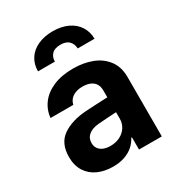

<svg xmlns="http://www.w3.org/2000/svg" viewBox="-182 -873 922 1000"><g transform="rotate(-30 279.0 -373.5)"><path d="M252.2 -221.3Q213.5 -218.1 191.7 -200.4Q169.8 -182.7 169.8 -152.7Q169.8 -132.6 179.8 -118.6Q189.9 -104.6 207.8 -97.4Q225.7 -90.3 249 -90.3Q281.4 -90.3 307 -103.5Q332.5 -116.7 346.7 -139.3Q360.8 -161.9 360.8 -189.6L360 -360.9Q360 -383.2 350.1 -399.1Q340.1 -415 321.3 -423.1Q302.5 -431.3 275.8 -431.3Q251.4 -431.3 233 -424.3Q214.7 -417.3 202.9 -404.2Q191.1 -391 187.2 -372.7H50.2Q54.4 -419.5 82.5 -457Q110.6 -494.4 160.7 -515.9Q210.8 -537.3 279.2 -537.3Q340.8 -537.3 391.5 -518.4Q442.1 -499.5 473.2 -458.9Q504.2 -418.3 504.2 -357.3V0H367.1V-73.4H362.9Q349.6 -47.9 328.3 -29.5Q307 -11.1 276.6 -0.5Q246.3 10.1 207.8 10.1Q156.5 10.1 116.7 -7.9Q76.9 -25.9 54.2 -61.5Q31.6 -97.2 31.6 -148.2Q31.6 -230.4 86.2 -268.2Q140.8 -305.9 228.5 -311.7Q250.4 -313 283 -314.7Q315.7 -316.3 342 -317.4Q357.1 -318.2 366.7 -318.4L367.7 -228.7Q351.6 -228 314.4 -225.8Q277.3 -223.6 252.2 -221.3ZM285.1 -758.5Q336.2 -758.5 374.7 -740.5Q413.1 -722.5 434 -689.9Q454.9 -657.2 455.1 -615.7H353.8Q353.4 -642.5 336.4 -660.1Q319.5 -677.7 285.1 -677.7Q249.9 -677.7 233.1 -660Q216.3 -642.2 216.7 -615.7H115.1Q114.9 -657.4 135.5 -690Q156.2 -722.5 194.9 -740.5Q233.7 -758.5 285.1 -758.5Z"/></g></svg>

Font: Pretendard Variable
Style: Regular
Weight: 400
Designer: Base glyphs from Inter by Rasmus Andersson; Hangul glyphs from Noto Sans CJK(Source Han Sans) by Jang Soo-young and Kang
Foundry: Kil Hyung-jin
Version: Version 1.100;FEAKit 1.0